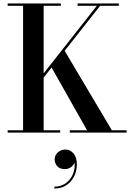

<svg xmlns="http://www.w3.org/2000/svg" viewBox="-20 -770 767 1115"><path d="M297.5 155.2Q297.5 131.6 315.9 115Q334.3 98.4 360.7 98.4Q387.9 98.4 407.1 121.2Q426.3 144 426.3 185.2Q426.3 221.6 410.9 253.4Q395.5 285.2 366.3 305Q337.1 324.8 295.9 324.8V314Q332.7 314 360.3 295Q387.9 276 402.3 244Q416.7 212 413.1 173.6Q408.3 188.4 392.9 200.2Q377.5 212 356.7 212Q327.5 212 312.5 195.2Q297.5 178.4 297.5 155.2ZM24.5 -13.5H114V-736.5H24.5V-750H333.5V-736.5H233.5V-344L542.5 -736.5H430.5V-750H670V-736.5H561.5L355.5 -475L629.5 -13.5H715V0H385.5V-13.5H485.5L279.5 -378L233.5 -319.5V-13.5H329.5V0H24.5Z"/></svg>

Font: Bodoni* 16 Medium
Style: Regular
Weight: 500
Version: Version 2.2